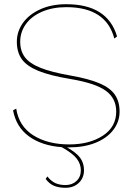

<svg xmlns="http://www.w3.org/2000/svg" viewBox="-20 -690 634 912"><path d="M309 10H298Q343 35 361 60Q379 85 379 118Q379 155 354.5 178.5Q330 202 291 202Q259 202 236.5 192.5Q214 183 197 160L205 148Q223 171 243.5 180Q264 189 291 189Q323 189 343.5 169.5Q364 150 364 119Q364 89 344.5 63.5Q325 38 273 9Q179 2 118 -42Q57 -86 42 -166L57 -174Q70 -90 138.5 -47Q207 -4 309 -4Q405 -4 468.5 -45.5Q532 -87 532 -160Q532 -223 482.5 -259Q433 -295 313 -315Q217 -331 162 -353.5Q107 -376 83.5 -409Q60 -442 60 -492Q60 -540 88.5 -580.5Q117 -621 170.5 -645.5Q224 -670 295 -670Q491 -670 536 -517L523 -507Q484 -656 295 -656Q230 -656 180 -634.5Q130 -613 103 -575.5Q76 -538 76 -492Q76 -448 98 -418.5Q120 -389 172 -368Q224 -347 316 -331Q401 -316 452 -294.5Q503 -273 525.5 -240.5Q548 -208 548 -160Q548 -111 517.5 -72Q487 -33 433 -11.5Q379 10 309 10Z"/></svg>

Font: Work Sans Hairline
Style: Regular
Weight: 400
Designer: Wei Huang
Foundry: Wei Huang
Version: Version 1.032